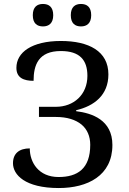

<svg xmlns="http://www.w3.org/2000/svg" viewBox="-20 -929 643 960"><path d="M272.9 -43.9C173.3 -43.9 128.9 -116.7 128.9 -187C76.7 -187 44.9 -162.1 44.9 -112.8C44.9 -55.7 104.5 11.2 273.9 11.2C417.5 11.2 542 -50.3 542 -204.1C542 -330.1 439 -363.3 360.8 -373V-377.9C450.7 -398.9 522 -453.1 522 -557.1C522 -615.2 497.6 -656.7 455.6 -684.1C413.6 -711.4 354 -724.1 284.2 -724.1C211.4 -724.1 155.8 -709.5 118.7 -686C81.1 -662.1 62 -628.4 62 -589.8C62 -539.1 99.6 -524.9 147.9 -524.9C147.9 -604.5 172.4 -673.8 284.2 -673.8C378.9 -673.8 417 -628.9 417 -549.8C417 -455.1 348.1 -395 259.8 -395H174.8V-344.2H259.8C315.9 -344.2 358.4 -330.1 387.7 -306.2C416.5 -282.2 431.2 -246.6 431.2 -205.1C431.2 -85 367.2 -43.9 272.9 -43.9ZM144 -853C144 -812 165.5 -796.9 194.8 -796.9C224.1 -796.9 246.1 -812.5 246.1 -853C246.1 -894 224.6 -909.2 194.8 -909.2C166 -909.2 144 -894.5 144 -853ZM334 -853C334 -812 355.5 -796.9 384.8 -796.9C414.1 -796.9 436 -812.5 436 -853C436 -894 414.6 -909.2 384.8 -909.2C356 -909.2 334 -894.5 334 -853Z"/></svg>

Font: The Erased English
Style: Regular
Weight: 400
Designer: Monotype Design team + ligartures altered by 180 Amsterdam
Foundry: Monotype Imaging Inc.
Version: Version 1.030;Glyphs 3.1.2 (3151)